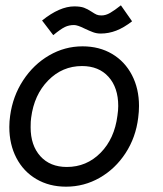

<svg xmlns="http://www.w3.org/2000/svg" viewBox="-20 -691 613 721"><path d="M15 -214Q15 -235 18 -256Q28 -330 67 -389.5Q106 -449 164.5 -483Q223 -517 290 -517Q353 -517 401 -488.5Q449 -460 475.5 -409Q502 -358 502 -293Q502 -272 499 -249Q490 -175 451.5 -116Q413 -57 354.5 -23.5Q296 10 228 10Q165 10 116.5 -18.5Q68 -47 41.5 -98Q15 -149 15 -214ZM421 -257Q424 -277 424 -293Q424 -362 387.5 -402.5Q351 -443 288 -443Q214 -443 161 -389Q108 -335 97 -249Q95 -237 95 -213Q95 -145 131.5 -104.5Q168 -64 231 -64Q305 -64 357.5 -117Q410 -170 421 -257ZM259 -667Q282 -667 295.5 -662Q309 -657 324 -647Q336 -639 343 -636Q350 -633 361 -633Q377 -633 393.5 -642.5Q410 -652 434 -671L476 -611Q445 -587 416.5 -576Q388 -565 358 -565Q343 -565 329.5 -570Q316 -575 297 -584Q271 -597 258 -597Q239 -597 223.5 -589.5Q208 -582 180 -559L138 -614Q204 -667 259 -667Z"/></svg>

Font: Bellota Text
Style: Bold Italic
Weight: 700
Italic angle: -7.5°
Designer: Kemie Guaida
Foundry: Kemie Guaida
Version: Version 4.001